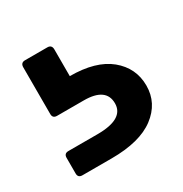

<svg xmlns="http://www.w3.org/2000/svg" viewBox="-76 -97 357 374"><g transform="rotate(-30 102.5 90.0)"><path d="M0 169.9V205.1C0 211.6 3.3 214.8 9.8 214.8H75.2C117.8 214.8 150.1 206.5 172.1 189.9C194.1 173.3 205.1 151.9 205.1 125.5C205.1 99.1 194.7 77.5 174.1 60.5C153.4 43.6 123.7 35.2 85 35.2V-24.9C85 -31.7 81.7 -35.2 75.2 -35.2H24.9C18.4 -35.2 15.1 -31.7 15.1 -24.9V80.1C15.1 86.6 18.4 89.8 24.9 89.8H85C118.2 89.8 134.8 101.6 134.8 125C134.8 148.4 114.9 160.2 75.2 160.2H9.8C3.3 160.2 0 163.4 0 169.9Z"/></g></svg>

Font: Numans
Style: Regular
Weight: 400
Designer: Jovanny Lemonad
Foundry: Jovanny Lemonad
Version: Version 001.001